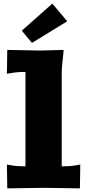

<svg xmlns="http://www.w3.org/2000/svg" viewBox="-20 -1036 480 1057"><path d="M155.8 -799.8 100.1 -867.2 268.1 -1016.1 350.1 -918.9ZM330.1 -761.2Q330.1 -749.5 325 -705.6Q319.8 -661.6 319.8 -640.1V-120.1Q366.7 -120.1 397.9 -126L421.9 -129.9L419.9 1L220.2 -2L20 1L18.1 -129.9L42 -126Q73.2 -120.1 120.1 -120.1V-640.1Q75.7 -640.1 42 -633.8L18.1 -629.9L20 -761.2L200.2 -757.8Z"/></svg>

Font: Zantroke
Style: Regular
Weight: 500
Foundry: gluk
Version: Version 0.36